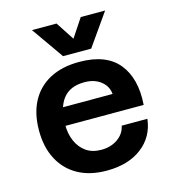

<svg xmlns="http://www.w3.org/2000/svg" viewBox="-117 -882 884 989"><g transform="rotate(-15 325.0 -387.5)"><path d="M331 12Q242 12 178.5 -23Q115 -58 80.5 -123Q46 -188 46 -277Q46 -368 80.5 -432.5Q115 -497 180 -531.5Q245 -566 337 -566Q480 -566 545.5 -486Q611 -406 601 -266H156V-362H461Q457 -405 422.5 -431.5Q388 -458 336 -458Q259 -458 221.5 -410Q184 -362 184 -271Q184 -223 201 -184Q218 -145 250.5 -122Q283 -99 331 -99Q383 -99 419.5 -125Q456 -151 464 -192H601Q590 -98 518 -43Q446 12 331 12ZM145 -787H276L340 -689L405 -787H535L415 -616H265Z"/></g></svg>

Font: Azeret Mono SemiBold
Style: Regular
Weight: 600
Designer: Martin Vácha
Foundry: Displaay
Version: Version 1.002